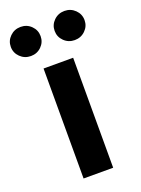

<svg xmlns="http://www.w3.org/2000/svg" viewBox="-192 -825 653 890"><g transform="rotate(-20 135.0 -380.0)"><path d="M61 0V-542.5H207V0ZM242.7 -616.7Q211.9 -616.7 190.4 -637.7Q168.9 -658.7 168.9 -688.5Q168.9 -718.3 190.4 -739.3Q211.9 -760.3 242.7 -760.3Q273.4 -760.3 294.9 -739.3Q316.4 -718.3 316.4 -688.5Q316.4 -658.7 294.9 -637.7Q273.4 -616.7 242.7 -616.7ZM26.4 -616.7Q-4.4 -616.7 -25.9 -637.7Q-47.4 -658.7 -47.4 -688.5Q-47.4 -718.3 -25.9 -739.3Q-4.4 -760.3 26.4 -760.3Q57.1 -760.3 78.4 -739.3Q99.6 -718.3 99.6 -688.5Q99.6 -658.7 78.4 -637.7Q57.1 -616.7 26.4 -616.7Z"/></g></svg>

Font: Inter 16pt
Style: Bold
Weight: 700
Version: Version 4.001;git-66647c0bb